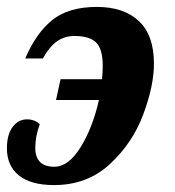

<svg xmlns="http://www.w3.org/2000/svg" viewBox="-72 -529 505 555"><path d="M-52 -100Q-52 -140 -35.5 -162Q-19 -184 6 -184Q28 -184 43 -170Q30 -135 30 -102Q30 -47 85 -47Q126 -47 161 -103.5Q196 -160 214 -240H90L103 -300H223Q225 -326 225 -338Q225 -387 206 -406Q187 -425 143 -425Q114 -425 92 -409Q70 -393 52 -360H1Q32 -433 79 -471Q126 -509 208 -509Q286 -509 329.5 -468Q373 -427 373 -345Q373 -281 342 -198Q311 -115 245.5 -54.5Q180 6 84 6Q17 6 -17.5 -22Q-52 -50 -52 -100Z"/></svg>

Font: Lobster
Style: Regular
Weight: 400
Designer: Impallari Type
Foundry: Impallari Type
Version: Version 2.100